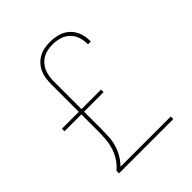

<svg xmlns="http://www.w3.org/2000/svg" viewBox="-203 -875 1006 1006"><g transform="rotate(-45 300.0 -371.5)"><path d="M99 0V-19Q122 -38 138.5 -63Q155 -88 164 -116.5Q173 -145 175.5 -174.5Q178 -204 178 -234V-358H53V-377H178V-581Q178 -603 181 -624Q184 -645 192.5 -664Q201 -683 215.5 -699Q230 -715 248.5 -725Q267 -735 288 -739Q309 -743 330 -743Q360 -743 389 -735Q418 -727 440 -707Q462 -687 472.5 -659Q483 -631 483 -601Q483 -599 483 -597Q483 -595 483 -593H462Q462 -595 462 -596.5Q462 -598 462 -600Q462 -626 453 -650.5Q444 -675 425 -692.5Q406 -710 381 -717Q356 -724 330 -724Q312 -724 293.5 -720.5Q275 -717 259 -708Q243 -699 230.5 -685Q218 -671 211 -654Q204 -637 201 -618.5Q198 -600 198 -581V-377H343V-358H198V-234Q198 -205 196.5 -175.5Q195 -146 187 -118Q179 -90 164 -64.5Q149 -39 129 -19H501V0Z"/></g></svg>

Font: Iosevka SS04 Thin Extended
Style: Regular
Weight: 100
Width: 7
Monospace: yes
Designer: Belleve Invis
Foundry: Belleve Invis
Version: Version 19.0.0; ttfautohint (v1.8.4)